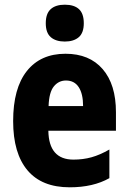

<svg xmlns="http://www.w3.org/2000/svg" viewBox="-20 -788 547 818"><path d="M259 -559Q361 -559 417.5 -493.5Q474 -428 474 -310V-231H186Q188 -108 293 -108Q334 -108 370 -118Q406 -128 446 -151V-29Q377 10 277 10Q158 10 97 -62.5Q36 -135 36 -272Q36 -412 94.5 -485.5Q153 -559 259 -559ZM261 -445Q230 -445 209.5 -420Q189 -395 187 -336H334Q334 -388 315.5 -416.5Q297 -445 261 -445ZM256 -768Q296 -768 316.5 -749Q337 -730 337 -689Q337 -648 315.5 -629.5Q294 -611 256 -611Q218 -611 196.5 -629.5Q175 -648 175 -689Q175 -730 196 -749Q217 -768 256 -768Z"/></svg>

Font: Noto Sans Sinhala Condensed ExtraBold
Style: Regular
Weight: 800
Width: 3
Designer: Jelle Bosma - Monotype Design Team
Foundry: Monotype Imaging Inc.
Version: Version 2.006; ttfautohint (v1.8.4.7-5d5b)